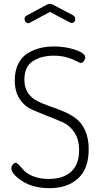

<svg xmlns="http://www.w3.org/2000/svg" viewBox="-20 -974 527 1000"><path d="M240 -912 136 -856Q135 -856 132 -854.5Q129 -853 128 -853Q120 -853 114 -859.5Q108 -866 108 -876Q108 -888 119 -893L223 -949Q231 -954 240 -954Q249 -954 257 -949L361 -894Q372 -888 372 -874Q372 -866 366.5 -860Q361 -854 353 -854L344 -857ZM233 -42Q310 -42 351 -80Q392 -118 392 -192Q392 -248 367 -285Q342 -322 305 -338Q268 -354 224.5 -371Q181 -388 144 -404.5Q107 -421 82 -459Q57 -497 57 -555Q57 -607 76 -643.5Q95 -680 127 -698.5Q159 -717 191.5 -724.5Q224 -732 261 -732Q321 -732 372.5 -714.5Q424 -697 424 -675Q424 -666 417 -656Q410 -646 401 -646Q396 -646 379 -655.5Q362 -665 330.5 -674.5Q299 -684 260 -684Q195 -684 151 -655.5Q107 -627 107 -559Q107 -518 125.5 -490.5Q144 -463 173.5 -448Q203 -433 238.5 -421Q274 -409 310 -394Q346 -379 375.5 -357Q405 -335 423.5 -294.5Q442 -254 442 -197Q442 -95 386.5 -44.5Q331 6 238 6Q152 6 95.5 -31Q39 -68 39 -98Q39 -108 46.5 -117Q54 -126 62 -126Q69 -126 80.5 -113Q92 -100 107 -84Q122 -68 155.5 -55Q189 -42 233 -42Z"/></svg>

Font: Dosis
Style: Light
Weight: 300
Designer: Edgar Tolentino, Pablo Impallari, Igino Marini
Foundry: Edgar Tolentino, Pablo Impallari, Igino Marini
Version: Version 1.007